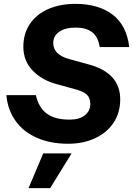

<svg xmlns="http://www.w3.org/2000/svg" viewBox="-20 -735 690 995"><path d="M13 -242H166Q180 -178 222 -146.5Q264 -115 341 -115Q391 -115 419.5 -137.5Q448 -160 448 -196Q448 -228 429.5 -245Q411 -262 368 -273L277 -298Q197 -319 149 -369.5Q101 -420 101 -493Q101 -562 136 -612.5Q171 -663 232 -689Q293 -715 371 -715Q489 -715 562.5 -660Q636 -605 650 -491H497Q488 -545 457 -568.5Q426 -592 373 -592Q318 -592 287 -570.5Q256 -549 256 -512Q256 -452 338 -429L440 -401Q603 -357 603 -220Q603 -151 568.5 -99Q534 -47 472.5 -18.5Q411 10 333 10Q242 10 172 -20.5Q102 -51 61 -108Q20 -165 13 -242ZM204 60H351L240 240H128Z"/></svg>

Font: CBA Beacon Sans Extra Bold
Style: Italic
Weight: 800
Italic angle: -13°
Designer: Wei Huang
Foundry: Wei Huang
Version: Version 1.002